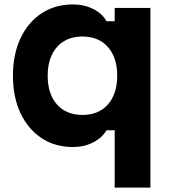

<svg xmlns="http://www.w3.org/2000/svg" viewBox="-20 -651 790 871"><path d="M500.3 200V-60H462.9Q443.8 -26 402.5 -5Q361.3 16 311.7 16Q229.8 16 168.7 -24.4Q107.5 -64.9 73.1 -137.5Q38.7 -210.2 38.7 -307.4Q38.7 -404.7 73.1 -477.5Q107.5 -550.4 168.7 -590.6Q229.8 -630.9 311.7 -630.9Q361 -630.9 402.5 -610.4Q444.1 -589.9 462.9 -554.9H500.3V-614.9H662.3V200ZM354 -129.6Q427.6 -129.6 469.7 -177.4Q511.7 -225.3 511.7 -307.6Q511.7 -389.8 469.7 -437.5Q427.6 -485.3 354 -485.3Q280.4 -485.3 238.3 -437.4Q196.3 -389.6 196.3 -307.3Q196.3 -225 238.3 -177.3Q280.4 -129.6 354 -129.6Z"/></svg>

Font: Martian Mono SemiExpanded
Style: Regular
Weight: 400
Width: 6
Monospace: yes
Designer: Roman Shamin
Foundry: Evil Martians
Version: Version 1.000